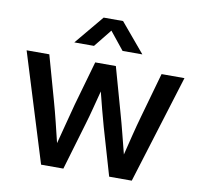

<svg xmlns="http://www.w3.org/2000/svg" viewBox="-81 -814 935 899"><g transform="rotate(10 387.0 -364.5)"><path d="M171.4 0 11.7 -515.6H119.6L178.7 -304.7Q191.9 -257.8 203.9 -209Q215.8 -160.2 227.5 -112.3Q240.2 -160.2 252.7 -209Q265.1 -257.8 277.8 -304.7L337.9 -515.6H436L495.1 -304.7Q508.3 -258.3 520.5 -210Q532.7 -161.6 544.9 -114.3Q556.6 -161.6 568.6 -210Q580.6 -258.3 593.8 -304.7L653.3 -515.6H762.2L602.5 0H495.1L429.7 -224.6Q418.5 -263.7 408 -304.7Q397.5 -345.7 387.2 -386.2Q376.5 -345.7 366 -304.7Q355.5 -263.7 343.8 -224.6L277.3 0ZM318.8 -590.8H225.6V-591.3L340.3 -729H432.6L548.3 -591.3V-590.8H454.6L386.7 -675.3Z"/></g></svg>

Font: Inter Display Medium
Style: Regular
Weight: 500
Designer: Rasmus Andersson
Foundry: rsms
Version: Version 4.001;git-9221beed3